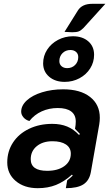

<svg xmlns="http://www.w3.org/2000/svg" viewBox="-20 -977 581 1006"><path d="M388 -922Q410 -957 463 -957H532L417 -830Q404 -817 392.5 -812.5Q381 -808 358 -808L318 -810ZM206 -645Q206 -684 227 -716.5Q248 -749 284 -768Q320 -787 362 -787Q412 -787 442.5 -760.5Q473 -734 473 -690Q473 -651 452.5 -618.5Q432 -586 396.5 -567Q361 -548 319 -548Q269 -548 237.5 -575Q206 -602 206 -645ZM390 -678Q390 -695 378.5 -705Q367 -715 349 -715Q324 -715 307.5 -698.5Q291 -682 291 -657Q291 -640 302.5 -630Q314 -620 332 -620Q357 -620 373.5 -636.5Q390 -653 390 -678ZM18 -126Q18 -184 48 -230Q78 -276 132 -302Q186 -328 254 -328Q298 -328 332 -314Q366 -300 394 -270L399 -275Q396 -279 373 -302L376 -322Q377 -328 377 -340Q377 -375 353 -393Q329 -411 283 -411Q237 -411 198.5 -393.5Q160 -376 134 -343Q115 -348 103 -362Q91 -376 91 -392Q91 -424 120.5 -451Q150 -478 200.5 -493.5Q251 -509 311 -509Q401 -509 452 -469Q503 -429 503 -360Q503 -343 500 -325L456 -75Q448 -31 417 -11Q386 9 325 9L332 -32Q351 -47 361 -57L357 -62Q316 -25 273.5 -8Q231 9 178 9Q107 9 62.5 -28.5Q18 -66 18 -126ZM351 -172Q351 -203 325.5 -220Q300 -237 255 -237Q204 -237 172.5 -211Q141 -185 141 -143Q141 -82 227 -82Q283 -82 317 -106.5Q351 -131 351 -172Z"/></svg>

Font: K2D
Style: Bold Italic
Weight: 700
Italic angle: -10°
Designer: Katatrad Aksorn Co.,Ltd.
Foundry: Cadson Demak Co.,Ltd.
Version: Version 1.000; ttfautohint (v1.6)